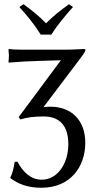

<svg xmlns="http://www.w3.org/2000/svg" viewBox="-20 -663 449 905"><path d="M76 -100C110 -110 139 -114 186 -114C264 -114 302 -67 302 16C302 111 249 184 177 184C124 184 88 147 62 99L49 100C45 130 38 156 28 176C67 205 111 222 175 222C312 222 382 123 382 10C382 -96 317 -160 218 -160C207 -160 195 -159 185 -158L358 -387C379 -414 383 -424 383 -428C383 -430 379 -432 376 -432C361 -432 329 -429 302 -429H78C56 -429 37 -430 22 -432L20 -429L22 -402C22 -392 21 -382 20 -371L22 -368L93 -373C118 -374 142 -375 166 -376L267 -379L68 -111ZM172 -500H222C251 -546 289 -591 324 -630L305 -643C268 -616 234 -591 197 -553C163 -589 130 -614 91 -643L71 -630C106 -592 143 -547 172 -500Z"/></svg>

Font: Libertinus Sans
Style: Regular
Weight: 400
Designer: Philipp H. Poll, Khaled Hosny
Foundry: Caleb Maclennan
Version: Version 7.050;RELEASE